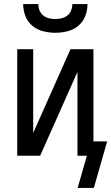

<svg xmlns="http://www.w3.org/2000/svg" viewBox="-20 -760 543 937"><path d="M250 -600Q220 -600 190.5 -607.5Q161 -615 138 -634Q115 -653 104 -681.5Q93 -710 93 -740H167Q167 -724 173 -709Q179 -694 191 -684.5Q203 -675 218.5 -671Q234 -667 250 -667Q266 -667 281.5 -671Q297 -675 309 -684.5Q321 -694 327 -709Q333 -724 333 -740H407Q407 -710 396 -681.5Q385 -653 362 -634Q339 -615 309.5 -607.5Q280 -600 250 -600ZM359 157 404 0H358V-409L176 0H64V-520H142V-111L324 -520H436V-70H503L438 157Z"/></svg>

Font: Iosevka Algr
Style: Regular
Weight: 400
Monospace: yes
Designer: Belleve Invis
Foundry: Belleve Invis
Version: Version 26.0.2; ttfautohint (v1.8.3)